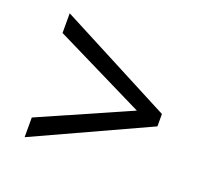

<svg xmlns="http://www.w3.org/2000/svg" viewBox="-92 -680 775 715"><g transform="rotate(20 296.0 -322.5)"><path d="M70 -155 429 -313 70 -490V-568L521 -333V-284L70 -77Z"/></g></svg>

Font: hexlbangla05
Style: Book
Weight: 400
Designer: Jelle Bosma - Monotype Design Team
Foundry: Monotype Imaging Inc.
Version: Version 2.003